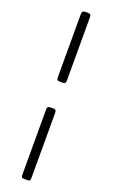

<svg xmlns="http://www.w3.org/2000/svg" viewBox="-185 -803 618 1054"><g transform="rotate(20 123.5 -276.5)"><path d="M96.9 187V-189Q96.9 -206.1 111.1 -206.1H136Q149.9 -206.1 149.9 -189V187Q149.9 206.8 145.1 209.4Q140.4 211.9 135 211.9H114Q102.3 211.9 99.6 207.6Q96.9 203.4 96.9 187ZM96.9 -378.9V-746.1Q96.9 -757.8 102.2 -761.4Q107.4 -764.9 117.9 -764.9H125Q140.4 -764.9 145.1 -761.7Q149.9 -758.5 149.9 -745.1V-378.9Q149.9 -365.7 146.1 -361.3Q142.3 -356.9 133.1 -356.9H115Q104.2 -356.9 100.6 -361Q96.9 -365 96.9 -378.9Z"/></g></svg>

Font: Fanwood Text
Style: Italic
Weight: 400
Italic angle: -9°
Version: Version 1.101